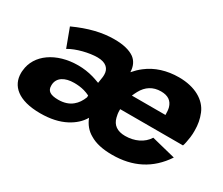

<svg xmlns="http://www.w3.org/2000/svg" viewBox="-89 -690 1064 916"><g transform="rotate(30 443.5 -231.5)"><path d="M189 10C244 10 290 0 328 -20C360 -37 385 -59 402 -88C414 -57 434 -33 461 -18C492 1 533 10 585 10C698 10 786 -34 847 -126L715 -159C691 -120 645 -99 594 -99C550 -99 524 -118 515 -154C512 -165 510 -177 510 -191C510 -193 510 -196 510 -198H856C860 -207 864 -229 867 -250C869 -263 869 -276 869 -288C869 -319 864 -348 852 -377C829 -433 767 -470 678 -470C611 -470 552 -451 507 -416C491 -404 477 -390 464 -375C463 -406 452 -430 431 -446C406 -464 369 -473 320 -473C253 -473 184 -456 105 -420L143 -318C182 -342 249 -358 293 -358C342 -358 362 -334 362 -303C362 -297 362 -292 361 -286L356 -254C342 -259 329 -264 318 -267C290 -275 262 -279 233 -279C113 -279 23 -216 15 -126C14 -120 14 -115 14 -110C14 -42 66 10 189 10ZM526 -282C530 -291 534 -300 539 -309C560 -348 593 -369 637 -369C676 -369 698 -353 707 -322C710 -311 711 -297 711 -282ZM231 -89C186 -89 169 -103 169 -130C169 -132 169 -134 169 -136C171 -176 207 -197 258 -197C277 -197 296 -195 314 -190C325 -187 335 -183 345 -178V-168C336 -145 324 -127 308 -114C288 -97 262 -89 231 -89Z"/></g></svg>

Font: Jost
Style: Bold Italic
Weight: 700
Italic angle: -5°
Version: Version 3.710